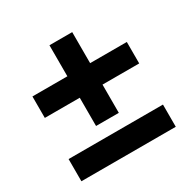

<svg xmlns="http://www.w3.org/2000/svg" viewBox="-143 -814 886 895"><g transform="rotate(-30 300.0 -366.0)"><path d="M234.5 -395H46.5V-510.5H234.5V-677.5H357V-510.5H554.5V-395H357V-243H234.5ZM46.5 -173.5H554.5V-54H46.5Z"/></g></svg>

Font: JuliaMono ExtraBold
Style: Regular
Weight: 800
Monospace: yes
Designer: cormullion
Foundry: corm
Version: Version 0.055; ttfautohint (v1.8.4)